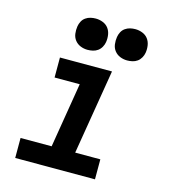

<svg xmlns="http://www.w3.org/2000/svg" viewBox="-112 -848 825 937"><g transform="rotate(15 300.0 -379.5)"><path d="M52 0V-101H209L263 -429H136V-530H399L328 -101H455V0ZM456 -601Q437 -601 420 -608Q403 -615 392 -629Q381 -643 378.5 -661.5Q376 -680 379 -699Q381 -712 387.5 -724.5Q394 -737 405.5 -745Q417 -753 430 -756Q443 -759 456 -759Q475 -759 492.5 -752Q510 -745 520.5 -731Q531 -717 534 -698.5Q537 -680 534 -661Q532 -648 525 -635.5Q518 -623 507 -615Q496 -607 482.5 -604Q469 -601 456 -601ZM256 -601Q237 -601 220 -608Q203 -615 192 -629Q181 -643 178.5 -661.5Q176 -680 179 -699Q181 -712 187.5 -724.5Q194 -737 205.5 -745Q217 -753 230 -756Q243 -759 256 -759Q275 -759 292.5 -752Q310 -745 320.5 -731Q331 -717 334 -698.5Q337 -680 334 -661Q332 -648 325 -635.5Q318 -623 307 -615Q296 -607 282.5 -604Q269 -601 256 -601Z"/></g></svg>

Font: Iosevka Curly Extended Oblique
Style: Bold
Weight: 700
Width: 7
Italic angle: -9°
Monospace: yes
Designer: Belleve Invis
Foundry: Belleve Invis
Version: Version 11.1.0; ttfautohint (v1.8.3)